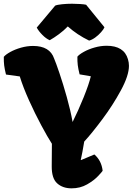

<svg xmlns="http://www.w3.org/2000/svg" viewBox="-81 -1004 713 1033"><path d="M25.4 -592.8 -48.8 -603Q-56.2 -632.8 -58.6 -652.6Q-61 -672.4 -60.5 -698.2Q-50.8 -710.4 -25.6 -724.4Q-0.5 -738.3 32.2 -747.6Q64.9 -756.8 96.7 -756.8Q187.5 -756.8 210.4 -688.5Q219.7 -667 239 -610.1Q258.3 -553.2 278.3 -481.9Q298.3 -410.6 309.6 -347.7Q339.4 -407.2 368.7 -479.5Q397.9 -551.8 407.7 -593.8H406.7L347.2 -604Q339.8 -633.8 337.4 -653.6Q335 -673.3 335.4 -699.2Q345.2 -711.4 370.4 -725.3Q395.5 -739.3 428.2 -748.5Q460.9 -757.8 492.7 -757.8Q586.4 -757.8 607.4 -685.5Q612.8 -667.5 612.8 -649.9Q612.8 -597.7 569.3 -517.6Q525.9 -437.5 469.2 -361.8Q412.6 -286.1 372.1 -242.2Q361.8 -179.2 353.5 -143.6L354.5 -142.6L426.8 -172.9Q464.8 -140.1 471.2 -85.9Q471.2 -83 448 -58.1Q424.8 -33.2 387.7 -12Q350.6 9.3 304.2 9.3Q256.3 9.3 226.6 -17.6Q196.8 -44.4 197.3 -109.4L198.2 -230.5Q174.3 -267.6 140.9 -330.1Q107.4 -392.6 75.4 -463.4Q43.5 -534.2 25.4 -592.8ZM186.5 -787.6Q166.5 -796.4 147 -816.2Q127.4 -835.9 116.7 -855.5L215.8 -973.6Q226.1 -978.5 252.9 -981.2Q279.8 -983.9 306.6 -983.9Q327.6 -983.9 349.9 -982.4Q372.1 -981 382.3 -978.5L481 -857.4Q476.6 -846.2 462.6 -830.6Q448.7 -814.9 431.4 -802.2Q414.1 -789.6 398.4 -785.6Q334.5 -816.4 283.7 -861.8Q262.7 -839.8 236.3 -820.3Q210 -800.8 186.5 -787.6Z"/></svg>

Font: Kavoon
Style: Regular
Weight: 400
Designer: Viktoriya Grabowska
Foundry: Viktoriya Grabowska
Version: Version 1.004; ttfautohint (v1.4.1)